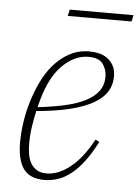

<svg xmlns="http://www.w3.org/2000/svg" viewBox="-51 -721 560 774"><g transform="rotate(5 229.0 -334.5)"><path d="M157 12Q99 12 73 -23.5Q47 -59 47 -132Q47 -167 53 -210Q59 -253 72 -296Q85 -339 104.5 -379.5Q124 -420 151.5 -451Q179 -482 214.5 -501Q250 -520 294 -520Q314 -520 333 -515.5Q352 -511 367 -500Q382 -489 391.5 -471.5Q401 -454 401 -427Q401 -394 384.5 -367Q368 -340 332 -319Q296 -298 239 -283.5Q182 -269 101 -262Q94 -231 89 -197.5Q84 -164 84 -129Q84 -106 87.5 -85.5Q91 -65 100 -49.5Q109 -34 124.5 -24.5Q140 -15 164 -15Q212 -15 260.5 -54Q309 -93 349 -168L365 -160Q341 -113 316 -80Q291 -47 265 -26.5Q239 -6 212 3Q185 12 157 12ZM105 -278Q167 -285 215.5 -296Q264 -307 298 -324.5Q332 -342 349.5 -366.5Q367 -391 367 -424Q367 -452 351 -475Q335 -498 292 -498Q233 -498 182 -444.5Q131 -391 105 -278ZM200 -681H458L452 -655H194Z"/></g></svg>

Font: IBM Plex Serif ExtLt
Style: Italic
Weight: 200
Italic angle: -14°
Designer: Mike Abbink, Paul van der Laan, Pieter van Rosmalen
Foundry: Bold Monday
Version: Version 3.001